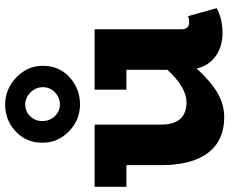

<svg xmlns="http://www.w3.org/2000/svg" viewBox="-90 -756 860 719"><g transform="rotate(-90 339.5 -396.0)"><path d="M308.1 -525.9Q250.5 -525.9 207.8 -567.1Q165 -608.4 165 -667Q165 -727.5 207.3 -766.8Q249.5 -806.2 308.1 -806.2Q365.7 -806.2 409.4 -764.6Q453.1 -723.1 453.1 -665Q453.1 -604 410.2 -564.9Q367.2 -525.9 308.1 -525.9ZM308.1 -601.1Q334 -601.1 353.5 -619.6Q373 -638.2 373 -665Q373 -691.9 353.3 -711.4Q333.5 -731 308.1 -731Q282.7 -731 264.4 -712.6Q246.1 -694.3 246.1 -667Q246.1 -639.6 264.4 -620.4Q282.7 -601.1 308.1 -601.1ZM639.2 -121.1 668.9 -14.2Q628.4 7.8 576.2 7.8Q525.9 7.8 490 -17.3Q454.1 -42.5 442.9 -88.9Q394 -35.6 351.1 -10.7Q308.1 14.2 259.8 14.2Q173.8 14.2 127.4 -46.1Q81.1 -106.4 81.1 -222.2V-352.1H0V-471.2H232.9V-222.2Q232.9 -127 316.9 -127Q371.1 -127 438 -198.2V-352.1H363.8V-471.2H589.8V-146Q589.8 -117.2 615.2 -117.2Q629.4 -117.2 639.2 -121.1Z"/></g></svg>

Font: BioRhyme ExtraBold
Style: Regular
Weight: 800
Designer: Aoife Mooney
Foundry: Aoife Mooney Type
Version: Version 1.500;PS 001.500;hotconv 1.0.88;makeotf.lib2.5.64775